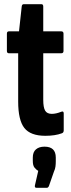

<svg xmlns="http://www.w3.org/2000/svg" viewBox="-20 -644 340 919"><path d="M197 6Q126 6 96.5 -31.5Q67 -69 67 -158V-389H23Q13 -389 13 -400V-483Q13 -494 23 -494H71L84 -613Q85 -624 94 -624H178Q187 -624 187 -613V-494H273Q284 -494 284 -483V-400Q284 -389 273 -389H187V-166Q187 -130 196 -114.5Q205 -99 228 -99Q248 -99 273 -109Q285 -114 285 -101V-20Q285 -9 276 -6Q244 6 197 6ZM155 255Q145 255 147 244L163 174Q153 168 145 158Q137 148 137 126V110Q137 84 152 71Q167 58 193 58Q247 58 247 110V128Q247 141 245.5 153Q244 165 238 178L214 247Q210 255 204 255Z"/></svg>

Font: Sofia Sans Extra Condensed ExtraBold
Style: Regular
Weight: 800
Designer: Botio Nikoltchev, Ani Petrova
Foundry: lettersoup
Version: Version 4.101; ttfautohint (v1.8.4.7-5d5b)